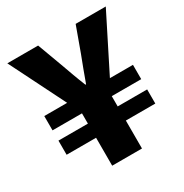

<svg xmlns="http://www.w3.org/2000/svg" viewBox="-168 -857 945 988"><g transform="rotate(-30 304.5 -363.0)"><path d="M216 0H393V-166H568V-250H393V-311H568V-396H431L597 -726H418L365 -580C346 -531 327 -480 309 -430H305C285 -479 267 -530 249 -580L195 -726H12L177 -396H41V-311H216V-250H41V-166H216Z"/></g></svg>

Font: Noto Sans CJK HK Black
Style: Regular
Weight: 900
Designer: Ryoko NISHIZUKA 西塚涼子 (kana, bopomofo & ideographs); Paul D. Hunt (Latin, Greek & Cyrillic); Sandoll Communications 산돌커뮤니
Foundry: Adobe
Version: Version 2.004;hotconv 1.0.118;makeotfexe 2.5.65603